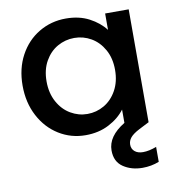

<svg xmlns="http://www.w3.org/2000/svg" viewBox="-85 -636 848 923"><g transform="rotate(-10 339.0 -174.5)"><path d="M618 123V196Q580 211 537 211Q483 211 443.5 184.5Q404 158 404 103Q404 34 488 -17V-82Q459 -43 409 -17Q359 9 295 9Q224 9 165 -27.5Q106 -64 71.5 -129.5Q37 -195 37 -278Q37 -361 71.5 -425Q106 -489 165.5 -524.5Q225 -560 297 -560Q362 -560 410.5 -534.5Q459 -509 488 -471V-551H603V0L554 25Q523 41 510 56.5Q497 72 497 91Q497 112 512 124.5Q527 137 552 137Q582 137 618 123ZM488 -276Q488 -333 464.5 -375Q441 -417 403 -439Q365 -461 321 -461Q277 -461 239 -439.5Q201 -418 177.5 -376.5Q154 -335 154 -278Q154 -221 177.5 -178Q201 -135 239.5 -112.5Q278 -90 321 -90Q365 -90 403 -112Q441 -134 464.5 -176.5Q488 -219 488 -276Z"/></g></svg>

Font: Poppins Medium A&M
Style: Regular
Weight: 500
Designer: Ninad Kale (Devanagari), Jonny Pinhorn (Latin)
Foundry: Indian Type Foundry
Version: 4.004